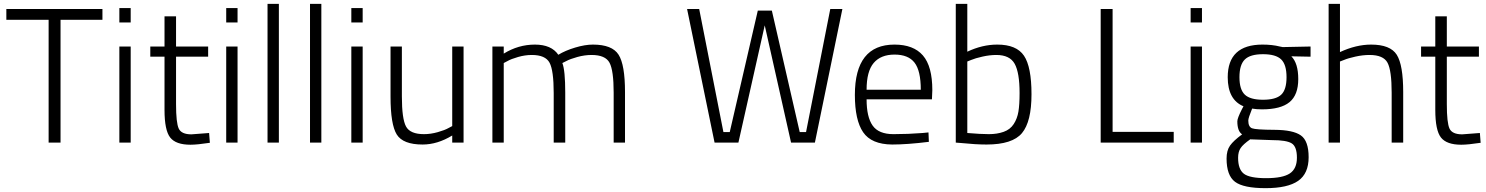

<svg xmlns="http://www.w3.org/2000/svg" viewBox="-20 -742 7734 999"><path d="M13 -639V-695H513V-639H295V0H233V-639Z M601 0V-500H660V0ZM601 -625V-700H660V-625Z M1063 -447H896V-200Q896 -103 910 -73Q924 -43 976 -43L1068 -50L1072 1Q1006 11 971 11Q895 11 865.5 -26.5Q836 -64 836 -170V-447H762V-500H836V-657H896V-500H1063Z M1157 0V-500H1216V0ZM1157 -625V-700H1216V-625Z M1372 0V-722H1431V0Z M1593 0V-722H1652V0Z M1808 0V-500H1867V0ZM1808 -625V-700H1867V-625Z M2333 -500H2392V0H2333V-37Q2256 10 2179 10Q2077 10 2044.5 -42Q2012 -94 2012 -239V-500H2071V-240Q2071 -124 2092.5 -84Q2114 -44 2186 -44Q2221 -44 2258 -54.5Q2295 -65 2314 -76L2333 -86Z M2601 0H2542V-500H2601V-463Q2677 -510 2763 -510Q2849 -510 2885 -457Q2921 -479 2972.5 -494.5Q3024 -510 3065 -510Q3165 -510 3198.5 -457.5Q3232 -405 3232 -263V0H3173V-260Q3173 -375 3151.5 -415.5Q3130 -456 3058 -456Q3022 -456 2984 -445.5Q2946 -435 2926 -424L2906 -414Q2921 -376 2921 -260V0H2861V-258Q2861 -375 2839.5 -415.5Q2818 -456 2747 -456Q2712 -456 2675.5 -445.5Q2639 -435 2620 -424L2601 -414Z M3555 -695H3618L3744 -55H3777L3923 -687H3996L4141 -55H4174L4300 -695H4363L4220 0H4096L3959 -610L3822 0H3698Z M4781 -50 4811 -53 4813 -4Q4700 10 4622 10Q4514 9 4471 -54Q4428 -117 4428 -248Q4428 -510 4634 -510Q4733 -510 4782 -453.5Q4831 -397 4831 -273L4829 -225H4489Q4489 -133 4520.5 -88.5Q4552 -44 4628.5 -44Q4705 -44 4781 -50ZM4489 -275H4771Q4771 -374 4738.5 -416Q4706 -458 4634.5 -458Q4563 -458 4526 -414.5Q4489 -371 4489 -275Z M5169 -510Q5269 -510 5308 -452Q5347 -394 5347 -251.5Q5347 -109 5297.5 -49.5Q5248 10 5113 10Q5057 10 4979 2L4953 0V-722H5013V-473Q5091 -510 5169 -510ZM5013 -50Q5083 -44 5125.5 -44Q5168 -44 5202 -56Q5236 -68 5254.5 -96.5Q5273 -125 5279 -161.5Q5285 -198 5285 -258Q5285 -364 5259.5 -410Q5234 -456 5164 -456Q5130 -456 5092 -447.5Q5054 -439 5033 -430L5013 -422Z M6087 0H5707V-695H5769V-56H6087Z M6175 0V-500H6234V0ZM6175 -625V-700H6234V-625Z M6362 83Q6362 41 6380 15.5Q6398 -10 6443 -43Q6418 -59 6418 -111Q6418 -127 6442 -174L6450 -189Q6368 -223 6368 -340Q6368 -510 6549 -510Q6600 -510 6639 -500L6654 -497L6799 -500V-447L6699 -449Q6735 -413 6735 -330.5Q6735 -248 6689.5 -210.5Q6644 -173 6546 -173Q6517 -173 6495 -177Q6475 -128 6475 -115Q6475 -82 6494.5 -74.5Q6514 -67 6611 -66.5Q6708 -66 6748.5 -37.5Q6789 -9 6789 76Q6789 161 6734.5 199Q6680 237 6565 237Q6450 237 6406 204Q6362 171 6362 83ZM6422 79Q6422 139 6452 162Q6482 185 6568 185Q6654 185 6691 160.5Q6728 136 6728 78.5Q6728 21 6701 4Q6674 -13 6598 -13L6485 -17Q6448 9 6435 28.5Q6422 48 6422 79ZM6429 -340.5Q6429 -276 6457 -249.5Q6485 -223 6551.5 -223Q6618 -223 6646 -249Q6674 -275 6674 -340.5Q6674 -406 6646 -433Q6618 -460 6551.5 -460Q6485 -460 6457 -432.5Q6429 -405 6429 -340.5Z M6952 0H6893V-722H6952V-471Q7036 -510 7114 -510Q7214 -510 7247.5 -457Q7281 -404 7281 -263V0H7221V-260Q7221 -375 7199.5 -415.5Q7178 -456 7106 -456Q7071 -456 7032.5 -447.5Q6994 -439 6973 -430L6952 -422Z M7675 -447H7508V-200Q7508 -103 7522 -73Q7536 -43 7588 -43L7680 -50L7684 1Q7618 11 7583 11Q7507 11 7477.5 -26.5Q7448 -64 7448 -170V-447H7374V-500H7448V-657H7508V-500H7675Z"/></svg>

Font: Titillium Web Light
Style: Regular
Weight: 300
Version: Version 1.002;PS 57.000;hotconv 1.0.70;makeotf.lib2.5.55311